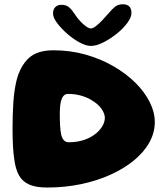

<svg xmlns="http://www.w3.org/2000/svg" viewBox="-20 -844 757 880"><path d="M196.5 15.5Q145 15.5 114.2 2Q83.5 -11.5 67.8 -39Q52 -66.5 46 -109.5Q41.5 -138 39.5 -174Q37.5 -210 37.5 -252.5Q37.5 -318.5 41.2 -375Q45 -431.5 56 -476Q72.5 -540.5 111 -577Q149.5 -613.5 225 -613.5Q302.5 -613.5 372.2 -593.8Q442 -574 500 -540.5Q558 -507 600.5 -464.8Q643 -422.5 666.2 -376.2Q689.5 -330 689.5 -285Q689.5 -235.5 664.2 -190.5Q639 -145.5 593 -108Q547 -70.5 485.2 -42.8Q423.5 -15 350.2 0.2Q277 15.5 196.5 15.5ZM294.5 -192Q326.5 -192 352.8 -199Q379 -206 399 -217.8Q419 -229.5 432.8 -244.2Q446.5 -259 453.5 -274.2Q460.5 -289.5 460.5 -304Q460.5 -317 453 -332.2Q445.5 -347.5 430.8 -361.8Q416 -376 395.2 -387.8Q374.5 -399.5 348.5 -406.5Q322.5 -413.5 292 -413.5Q279.5 -413.5 272 -405.5Q264.5 -397.5 260 -382.5Q257 -371 255.5 -355.8Q254 -340.5 254 -323Q254 -290.5 255.5 -266.8Q257 -243 260.5 -227Q269 -192 294.5 -192ZM396.5 -633.5Q373.5 -633.5 344 -649.8Q314.5 -666 287 -690.2Q259.5 -714.5 241.2 -739.2Q223 -764 223 -782Q223 -801 233.5 -811.5Q244 -822 261.5 -822Q284.5 -822 298.2 -809.2Q312 -796.5 325.5 -775Q334.5 -761 347.8 -746.8Q361 -732.5 374.5 -723Q388 -713.5 396.5 -713.5Q405.5 -713.5 419.5 -724.2Q433.5 -735 448.2 -750.5Q463 -766 475 -780Q492 -800.5 506.5 -812.5Q521 -824.5 542.5 -824.5Q582.5 -824.5 582.5 -784Q582.5 -764.5 563.5 -738.8Q544.5 -713 514.8 -689.2Q485 -665.5 453.2 -649.5Q421.5 -633.5 396.5 -633.5Z"/></svg>

Font: Gluten
Style: Bold
Weight: 700
Designer: Tyler Finck
Foundry: Etcetera Type Company
Version: Version 1.204